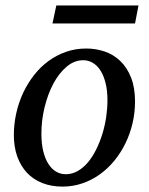

<svg xmlns="http://www.w3.org/2000/svg" viewBox="-20 -672 546 704"><path d="M374 -304.2Q374 -339.8 367.2 -367.2Q360.4 -394.5 348.6 -413.1Q336.9 -431.6 320.6 -441.4Q304.2 -451.2 285.2 -451.2Q252.4 -451.2 224.4 -427.5Q196.3 -403.8 175.8 -365.5Q155.3 -327.1 143.6 -279.1Q131.8 -231 131.8 -182.1Q131.8 -145 138.7 -117.2Q145.5 -89.4 157.7 -70.6Q169.9 -51.8 186 -42.5Q202.1 -33.2 221.2 -33.2Q244.6 -33.2 265.4 -45.2Q286.1 -57.1 303 -77.4Q319.8 -97.7 333 -124.5Q346.2 -151.4 355.5 -181.4Q364.7 -211.4 369.4 -243.2Q374 -274.9 374 -304.2ZM475.1 -299.8Q475.1 -259.3 466.1 -220.5Q457 -181.6 440.2 -147Q423.3 -112.3 399.7 -83.3Q376 -54.2 346.4 -33Q316.9 -11.7 282.2 0.2Q247.6 12.2 209 12.2Q168 12.2 134.8 -1Q101.6 -14.2 78.6 -38.8Q55.7 -63.5 43.2 -98.4Q30.8 -133.3 30.8 -176.8Q30.8 -217.3 39.6 -256.6Q48.3 -295.9 64.7 -331.1Q81.1 -366.2 104.5 -396.2Q127.9 -426.3 157.5 -448Q187 -469.7 221.9 -481.9Q256.8 -494.1 295.9 -494.1Q332 -494.1 364.5 -482.9Q397 -471.7 421.6 -447.8Q446.3 -423.8 460.7 -387.2Q475.1 -350.6 475.1 -299.8ZM475.1 -585.9H172.4L186.5 -651.9H487.8Z"/></svg>

Font: Charis SIL Afr
Style: Italic
Weight: 400
Italic angle: -11°
Foundry: SIL International
Version: Version 5.000